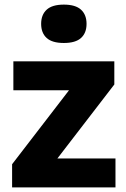

<svg xmlns="http://www.w3.org/2000/svg" viewBox="-20 -813 546 833"><path d="M32.5 0V-100.5L279.5 -421.5H38V-547H476V-446.5L229 -125.5H481V0ZM257 -626.5Q206.5 -626.5 182.5 -648.2Q158.5 -670 158.5 -709.5Q158.5 -749 182.5 -771Q206.5 -793 257 -793Q307.5 -793 331.5 -771Q355.5 -749 355.5 -709.5Q355.5 -670 331.5 -648.2Q307.5 -626.5 257 -626.5Z"/></svg>

Font: Encode Sans
Style: Bold
Weight: 700
Designer: Multiple Designers
Foundry: Impallari Type
Version: Version 3.002; ttfautohint (v1.8.3) -l 8 -r 50 -G 200 -x 14 